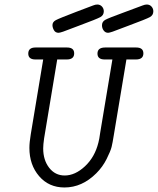

<svg xmlns="http://www.w3.org/2000/svg" viewBox="-20 -821 698 849"><path d="M105 -584Q105 -611 137 -611H276Q308 -611 308 -585Q308 -558 275 -558H233L175 -209Q171 -181 171 -165Q171 -113 197.5 -79Q224 -45 266 -45Q312 -45 355.5 -85.5Q399 -126 415 -190Q419 -204 423 -234L477 -558H443Q411 -558 411 -584Q411 -611 445 -611H582Q614 -611 614 -585Q614 -558 581 -558H539L483 -222Q478 -190 473.5 -171.5Q469 -153 451.5 -118Q434 -83 406 -55Q343 8 265 8Q196 8 153 -42Q110 -92 110 -167Q110 -191 116 -227L171 -558H137Q105 -558 105 -584ZM212 -710Q212 -724 227 -732Q242 -740 318 -769Q363 -786 392 -797Q402 -801 410 -801Q423 -801 431 -792Q439 -783 439 -771Q439 -754 424 -745.5Q409 -737 328 -707Q286 -691 259 -681Q244 -676 239 -676Q225 -676 218.5 -687.5Q212 -699 212 -710ZM431 -709Q431 -725 445 -733Q459 -741 525 -765Q576 -784 611 -797Q621 -801 629 -801Q642 -801 650 -792Q658 -783 658 -771Q658 -754 643 -745.5Q628 -737 547 -707Q505 -691 478 -681Q463 -676 458 -676Q446 -676 438.5 -686Q431 -696 431 -709Z"/></svg>

Font: CMU Typewriter Text
Style: LightOblique
Weight: 200
Italic angle: -9.46001°
Version: Version 0.7.0